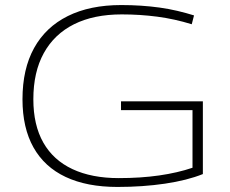

<svg xmlns="http://www.w3.org/2000/svg" viewBox="-20 -730 909 760"><path d="M69 -337Q69 -457 115 -540Q161 -623 248.5 -666.5Q336 -710 460 -710Q500 -710 538 -707.5Q576 -705 612 -700Q648 -695 682 -687Q716 -679 748 -669L739 -634Q671 -655 602.5 -664Q534 -673 462 -673Q351 -673 273 -634Q195 -595 153.5 -520Q112 -445 112 -337Q112 -235 151.5 -165.5Q191 -96 267 -60.5Q343 -25 450 -25Q537 -25 610 -35.5Q683 -46 742 -66V-294H459V-329H783V-41Q721 -16 633 -3Q545 10 445 10Q324 10 240 -29.5Q156 -69 112.5 -146.5Q69 -224 69 -337Z"/></svg>

Font: Georama Expanded ExtraLight
Style: Regular
Weight: 250
Width: 7
Designer: Jean-Baptiste Levee
Foundry: Production Type
Version: Version 1.001